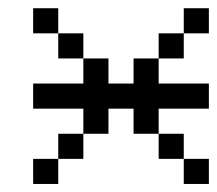

<svg xmlns="http://www.w3.org/2000/svg" viewBox="-20 -708 540 478"><path d="M62.5 -312.5H125V-250H62.5ZM437.5 -312.5H500V-250H437.5V-312.5H375V-375H437.5ZM125 -375H187.5V-312.5H125ZM187.5 -437.5H62.5V-500H187.5V-562.5H250V-500H312.5V-562.5H375V-500H500V-437.5H375V-375H312.5V-437.5H250V-375H187.5ZM125 -625H187.5V-562.5H125V-625H62.5V-687.5H125ZM375 -625H437.5V-562.5H375ZM437.5 -687.5H500V-625H437.5Z"/></svg>

Font: HE신이문
Style: regular
Weight: 500
Monospace: yes
Designer: Taeyun An (WindowsTiger)
Version: v1.1